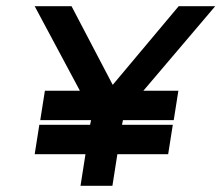

<svg xmlns="http://www.w3.org/2000/svg" viewBox="-20 -600 715 620"><path d="M92 -580 238 -307H125L110 -212H274L271 -197H107L92 -102H256L240 0H343L359 -102H523L538 -197H374L377 -212H541L556 -307H443L675 -580H557L344 -326L211 -580Z"/></svg>

Font: Charger Sport
Style: BlkExtObl
Weight: 900
Designer: Jasper
Foundry: Cannot Into Space Fonts
Version: Version 1.1